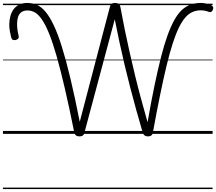

<svg xmlns="http://www.w3.org/2000/svg" viewBox="-20 -910 1469 1305"><path d="M520 17Q505 17 496.5 10.5Q488 4 485 -9Q450 -183 420 -312Q390 -441 363.5 -533Q337 -625 312.5 -684.5Q288 -744 264.5 -778Q241 -812 217 -825.5Q193 -839 168 -839Q141 -839 125 -827Q109 -815 102.5 -794Q96 -773 96 -747Q96 -728 99 -706Q102 -684 107 -666Q109 -654 103.5 -647.5Q98 -641 86 -638Q73 -636 66.5 -639.5Q60 -643 56 -656Q51 -675 47 -698Q43 -721 43 -743Q43 -772 50 -798.5Q57 -825 71.5 -845.5Q86 -866 109.5 -878Q133 -890 166 -890Q200 -890 231 -876.5Q262 -863 290 -829.5Q318 -796 345.5 -738Q373 -680 401 -590.5Q429 -501 459 -375.5Q489 -250 522 -82L727 -864Q731 -878 739 -884Q747 -890 762 -890Q777 -890 786 -883.5Q795 -877 798 -864Q812 -786 828 -708.5Q844 -631 861.5 -553Q879 -475 898 -397Q917 -319 938.5 -239.5Q960 -160 983 -79Q1007 -218 1030 -328Q1053 -438 1074.5 -522.5Q1096 -607 1118.5 -669Q1141 -731 1165 -774Q1189 -817 1216 -842Q1243 -867 1275 -878.5Q1307 -890 1344 -890Q1358 -890 1371 -888Q1384 -886 1396 -882.5Q1408 -879 1418 -873Q1426 -869 1428.5 -862Q1431 -855 1427 -844Q1423 -834 1416.5 -830Q1410 -826 1403 -828Q1394 -832 1384.5 -834.5Q1375 -837 1365.5 -838.5Q1356 -840 1345 -840Q1315 -840 1288.5 -828.5Q1262 -817 1239 -790.5Q1216 -764 1195 -720.5Q1174 -677 1153.5 -613.5Q1133 -550 1112 -463Q1091 -376 1068 -263.5Q1045 -151 1019 -9Q1016 5 1008 11Q1000 17 985 17Q971 17 962.5 10.5Q954 4 950 -9Q928 -84 906.5 -161Q885 -238 865 -315.5Q845 -393 826.5 -470.5Q808 -548 791.5 -625.5Q775 -703 760 -779L554 -9Q551 5 543 11Q535 17 520 17ZM0 365H1425V375H0ZM0 -20H1425V0H0ZM0 -505H1425V-500H0ZM0 -885H1425V-875H0Z"/></svg>

Font: Playwrite AT Guides
Style: Regular
Weight: 400
Designer: Veronika Burian, José Scaglione
Foundry: TypeTogether
Version: Version 1.003